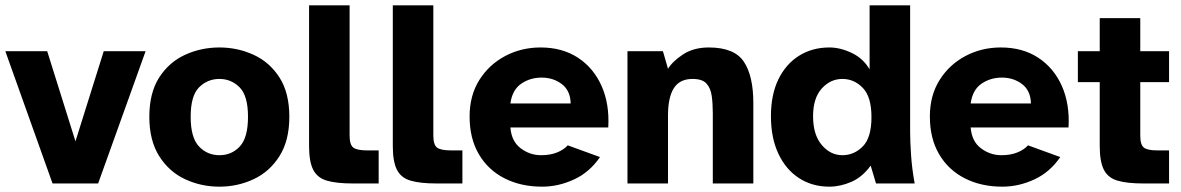

<svg xmlns="http://www.w3.org/2000/svg" viewBox="-20 -688 4428 720"><path d="M177 0 0 -496H157L263 -158L369 -496H526L348 0Z M803 12Q734 12 674 -16Q614 -44 577 -102.5Q540 -161 540 -250Q540 -340 577 -397.5Q614 -455 674 -482.5Q734 -510 803 -510Q871 -510 931 -482.5Q991 -455 1028 -397.5Q1065 -340 1065 -250Q1065 -161 1028 -102.5Q991 -44 931 -16Q871 12 803 12ZM803 -106Q849 -106 879.5 -139Q910 -172 910 -250Q910 -329 878.5 -360.5Q847 -392 803 -392Q758 -392 726.5 -360.5Q695 -329 695 -250Q695 -172 726 -139Q757 -106 803 -106Z M1303 0Q1242 0 1206 -10.5Q1170 -21 1154.5 -51.5Q1139 -82 1139 -140V-668H1291V-180Q1291 -145 1305 -134.5Q1319 -124 1357 -124H1400V0Z M1617 0Q1556 0 1520 -10.5Q1484 -21 1468.5 -51.5Q1453 -82 1453 -140V-668H1605V-180Q1605 -145 1619 -134.5Q1633 -124 1671 -124H1714V0Z M2013 12Q1933 12 1871.5 -19.5Q1810 -51 1775.5 -110Q1741 -169 1741 -251Q1741 -330 1777.5 -388Q1814 -446 1874.5 -478Q1935 -510 2007 -510Q2089 -510 2147.5 -471.5Q2206 -433 2236 -365.5Q2266 -298 2261 -210H1894Q1898 -158 1932.5 -132Q1967 -106 2009 -106Q2044 -106 2069.5 -116.5Q2095 -127 2109 -143L2230 -99Q2191 -42 2132.5 -15Q2074 12 2013 12ZM1894 -300H2120Q2119 -348 2087 -372.5Q2055 -397 2011 -397Q1968 -397 1934.5 -374Q1901 -351 1894 -300Z M2333 0V-496H2466L2485 -430Q2502 -458 2541.5 -484Q2581 -510 2638 -510Q2734 -510 2769.5 -456.5Q2805 -403 2805 -302V0H2653V-264Q2653 -299 2649 -328Q2645 -357 2629.5 -374.5Q2614 -392 2577 -392Q2529 -392 2507 -357.5Q2485 -323 2485 -255V0Z M3090 12Q3026 12 2976.5 -20Q2927 -52 2899 -111.5Q2871 -171 2871 -252Q2871 -333 2899 -390.5Q2927 -448 2976.5 -479Q3026 -510 3090 -510Q3131 -510 3174 -489.5Q3217 -469 3241 -428V-668H3393V-194Q3393 -157 3396.5 -106Q3400 -55 3410 0H3265L3245 -67Q3214 -24 3172.5 -6Q3131 12 3090 12ZM3139 -106Q3183 -106 3215.5 -139Q3248 -172 3248 -249Q3248 -325 3215.5 -358.5Q3183 -392 3139 -392Q3094 -392 3061.5 -356Q3029 -320 3029 -252Q3029 -183 3061.5 -144.5Q3094 -106 3139 -106Z M3739 12Q3659 12 3597.5 -19.5Q3536 -51 3501.5 -110Q3467 -169 3467 -251Q3467 -330 3503.5 -388Q3540 -446 3600.5 -478Q3661 -510 3733 -510Q3815 -510 3873.5 -471.5Q3932 -433 3962 -365.5Q3992 -298 3987 -210H3620Q3624 -158 3658.5 -132Q3693 -106 3735 -106Q3770 -106 3795.5 -116.5Q3821 -127 3835 -143L3956 -99Q3917 -42 3858.5 -15Q3800 12 3739 12ZM3620 -300H3846Q3845 -348 3813 -372.5Q3781 -397 3737 -397Q3694 -397 3660.5 -374Q3627 -351 3620 -300Z M4268 0Q4207 0 4171 -10.5Q4135 -21 4119.5 -51.5Q4104 -82 4104 -140V-380H4022V-496H4104V-620H4256V-496H4364V-380H4256V-180Q4256 -145 4269.5 -134.5Q4283 -124 4320 -124H4364V0Z"/></svg>

Font: Atkinson Hyperlegible
Style: Bold
Weight: 700
Designer: Elliott Scott, Megan Eiswerth, Linus Boman, Theodore Petrosky
Foundry: Braille Institute
Version: Version 1.006; ttfautohint (v1.8.3)